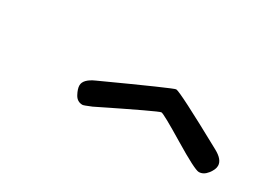

<svg xmlns="http://www.w3.org/2000/svg" viewBox="-26 -714 578 436"><g transform="rotate(30 262.5 -496.5)"><path d="M157 -463Q157 -479 184 -491Q346 -565 352 -565Q362 -565 497 -491Q521 -478 521 -462Q521 -452 511.5 -440Q502 -428 490 -428Q479 -428 417 -465.5Q355 -503 349 -503Q343 -503 207 -436Q188 -428 185 -428Q171 -428 164 -441Q157 -454 157 -463Z"/></g></svg>

Font: CMU Typewriter Text
Style: LightOblique
Weight: 200
Italic angle: -9.46001°
Version: Version 0.7.0